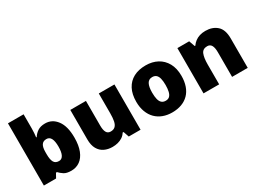

<svg xmlns="http://www.w3.org/2000/svg" viewBox="-44 -1391 2709 2031"><g transform="rotate(-30 1310.0 -375.0)"><path d="M257 -588Q257 -559 255 -532Q253 -505 250 -482H257Q278 -516 313 -539.5Q348 -563 404 -563Q490 -563 545 -490Q600 -417 600 -278Q600 -184 574.5 -119.5Q549 -55 503.5 -22.5Q458 10 398 10Q340 10 309 -10.5Q278 -31 257 -54H245L215 0H66V-760H257ZM334 -413Q294 -413 275.5 -385Q257 -357 257 -298V-271Q257 -207 274.5 -175.5Q292 -144 336 -144Q370 -144 388 -178.5Q406 -213 406 -280Q406 -346 388.5 -379.5Q371 -413 334 -413Z M1247 -553V0H1103L1079 -69H1068Q1051 -41 1024.5 -23.5Q998 -6 966.5 2Q935 10 901 10Q847 10 803 -11Q759 -32 733.5 -77Q708 -122 708 -193V-553H899V-251Q899 -197 914.5 -169Q930 -141 965 -141Q1001 -141 1021 -160.5Q1041 -180 1048.5 -218Q1056 -256 1056 -311V-553Z M1907 -278Q1907 -209 1888 -155Q1869 -101 1833 -64.5Q1797 -28 1746 -9Q1695 10 1630 10Q1570 10 1519.5 -9Q1469 -28 1432.5 -64.5Q1396 -101 1375.5 -155Q1355 -209 1355 -278Q1355 -370 1388.5 -433.5Q1422 -497 1484 -530Q1546 -563 1633 -563Q1713 -563 1774.5 -530Q1836 -497 1871.5 -433.5Q1907 -370 1907 -278ZM1549 -278Q1549 -231 1557 -198Q1565 -165 1583.5 -148.5Q1602 -132 1632 -132Q1662 -132 1679.5 -148.5Q1697 -165 1705 -198Q1713 -231 1713 -278Q1713 -325 1705 -357Q1697 -389 1679 -405Q1661 -421 1631 -421Q1588 -421 1568.5 -385Q1549 -349 1549 -278Z M2362 -563Q2448 -563 2502 -515Q2556 -467 2556 -360V0H2365V-302Q2365 -357 2349 -385Q2333 -413 2298 -413Q2244 -413 2225.5 -369Q2207 -325 2207 -242V0H2016V-553H2160L2186 -480H2193Q2211 -506 2235.5 -524.5Q2260 -543 2291.5 -553Q2323 -563 2362 -563Z"/></g></svg>

Font: Noto Sans Hebrew Thin Black
Style: Regular
Weight: 900
Version: Version 3.001